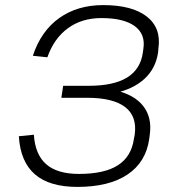

<svg xmlns="http://www.w3.org/2000/svg" viewBox="-20 -727 690 754"><path d="M284 7Q174 7 117 -42.5Q60 -92 54 -192L113 -198Q118 -120 161.5 -82Q205 -44 290 -44Q390 -44 443 -78Q496 -112 506 -182L509 -198Q519 -270 471.5 -306.5Q424 -343 322 -343H221L228 -390H328Q426 -390 479 -422.5Q532 -455 541 -521L543 -535Q552 -593 509 -624.5Q466 -656 378 -656Q301 -656 246.5 -616Q192 -576 166 -502L109 -508Q141 -605 212.5 -656Q284 -707 385 -707Q499 -707 556.5 -662Q614 -617 602 -536L601 -522Q592 -459 548 -418Q504 -377 429 -361L430 -373Q507 -356 542.5 -310.5Q578 -265 568 -197L566 -181Q553 -90 480.5 -41.5Q408 7 284 7Z"/></svg>

Font: Pathway Extreme 28pt ExtraLight
Style: Italic
Weight: 250
Italic angle: -8°
Designer: Eduardo Rodriguez Tunni
Foundry: Eduardo Rodriguez Tunni
Version: Version 1.001;gftools[0.9.26]